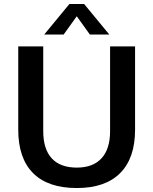

<svg xmlns="http://www.w3.org/2000/svg" viewBox="-20 -939 773 968"><path d="M72 -285V-705H198V-278Q198 -187 241 -140.5Q284 -94 367 -94Q449 -94 492 -141Q535 -188 535 -278V-705H661V-285Q661 -142 586 -66.5Q511 9 367 9Q222 9 147 -66Q72 -141 72 -285ZM301 -765H203L330 -919H404L531 -765H433L367 -857Z"/></svg>

Font: wassup Sans
Style: Bold
Weight: 700
Version: Version 2.001